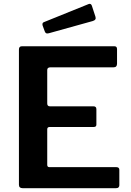

<svg xmlns="http://www.w3.org/2000/svg" viewBox="-20 -984 685 1004"><path d="M79 -725Q79 -742 94 -742H579Q592 -742 592 -727V-651Q592 -632 574 -632H244Q227 -632 227 -618V-443Q227 -428 241 -428H469Q484 -428 484 -413V-332Q484 -327 481 -323.5Q478 -320 470 -320H240Q227 -320 227 -308V-122Q227 -110 238 -110H588Q604 -110 604 -96V-15Q604 -9 600 -4.5Q596 0 587 0H98Q79 0 79 -18V-725ZM460 -955 479 -897Q485 -880 465 -874L235 -810Q226 -808 221.5 -810Q217 -812 214 -820L203 -850Q199 -864 209 -868L444 -963Q455 -967 460 -955Z"/></svg>

Font: Libre Franklin Thin SemiBold
Style: Regular
Weight: 600
Version: Version 3.000